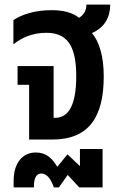

<svg xmlns="http://www.w3.org/2000/svg" viewBox="-20 -604 524 831"><path d="M106 0H206C366 0 429 -99 429 -273C429 -360 410 -423 378 -461C432 -484 457 -529 457 -584H354C354 -558 342 -539 322 -527C294 -550 253 -560 203 -560C130 -560 74 -541 38 -517V-412C76 -443 123 -462 181 -462C267 -462 310 -411 310 -275C310 -149 277 -94 218 -94H212V-318H56V-237H106ZM39 207H127V200C127 176 133 147 159 147C185 147 202 175 213 207H235L273 153L323 207H424V41H326V115L272 64L228 118C206 82 181 56 135 56C81 56 39 97 39 179Z"/></svg>

Font: Noto Sans Thai Cond SemBd
Style: Regular
Weight: 600
Width: 3
Designer: Monotype Design Team
Foundry: Monotype Imaging Inc.
Version: Version 2.002